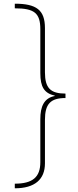

<svg xmlns="http://www.w3.org/2000/svg" viewBox="-20 -852 419 1038"><path d="M334 -322V-346C253 -346 223 -376 223 -461V-700C223 -798 177 -832 60 -832V-807C166 -807 198 -781 198 -694V-457C198 -382 219 -348 276 -335V-333C218 -322 198 -276 198 -208V25C198 106 156 141 60 141V166C168 166 223 118 223 31V-204C223 -290 253 -322 334 -322Z"/></svg>

Font: Noto Sans Devanagari UI Thin
Style: Regular
Weight: 100
Designer: Jelle Bosma - Monotype Design Team
Foundry: Monotype Imaging Inc.
Version: Version 2.004